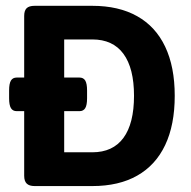

<svg xmlns="http://www.w3.org/2000/svg" viewBox="-20 -627 644 647"><path d="M61.5 -34.7V-252.4H36.6Q22.9 -252.4 16.8 -262.7Q10.7 -272.9 10.7 -295.9V-322.3Q10.7 -345.2 16.8 -355.5Q22.9 -365.7 36.6 -365.7H61.5V-573.2Q61.5 -591.3 69.8 -599.4Q78.1 -607.4 96.7 -607.4H291Q379.9 -607.4 442.1 -572.5Q504.4 -537.6 536.6 -469.7Q568.8 -401.9 568.8 -304.2Q568.8 -206.1 536.6 -138.2Q504.4 -70.3 442.4 -35.2Q380.4 0 291 0H96.7Q78.6 0 70.1 -8.3Q61.5 -16.6 61.5 -34.7ZM291 -113.8Q360.4 -113.8 396 -162.4Q431.6 -210.9 431.6 -304.2Q431.6 -397 396 -445.6Q360.4 -494.1 291 -494.1H196.3V-365.7H247.6Q261.2 -365.7 267.3 -355.5Q273.4 -345.2 273.4 -322.3V-295.9Q273.4 -272.9 267.3 -262.7Q261.2 -252.4 247.6 -252.4H196.3V-113.8Z"/></svg>

Font: Jaldi
Style: Bold
Weight: 400
Designer: Pablo Cosgaya and Nicolas Silva
Foundry: Omnibus-Type
Version: Version 1.007